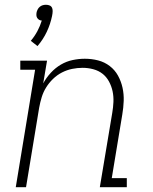

<svg xmlns="http://www.w3.org/2000/svg" viewBox="-20 -784 640 804"><path d="M137 -591 109 -613Q125 -632 136.5 -653.5Q148 -675 155 -698Q149 -698 144 -701Q139 -704 136 -708.5Q133 -713 132.5 -719Q132 -725 133 -731Q134 -737 137.5 -744Q141 -751 146.5 -755.5Q152 -760 158.5 -762Q165 -764 172 -764Q179 -764 185.5 -762Q192 -760 195.5 -755.5Q199 -751 200 -744Q201 -737 200 -731V-729L198 -717Q191 -683 176 -651Q161 -619 137 -591ZM46 0 127 -492H65V-530H177L161 -435Q174 -459 193 -479.5Q212 -500 235 -513.5Q258 -527 284 -532.5Q310 -538 335 -538Q364 -538 391 -531Q418 -524 439.5 -507.5Q461 -491 474 -467.5Q487 -444 493 -417Q499 -390 498 -361.5Q497 -333 492 -304L448 -38H511V0H398L450 -311Q454 -334 455 -357Q456 -380 451.5 -401.5Q447 -423 436.5 -442.5Q426 -462 409.5 -475Q393 -488 371 -494Q349 -500 326 -500Q304 -500 282 -495.5Q260 -491 239.5 -480.5Q219 -470 202 -453.5Q185 -437 173 -417.5Q161 -398 154.5 -376.5Q148 -355 144 -333L89 0Z"/></svg>

Font: Iosevka Curly Slab XLtEx
Style: Italic
Weight: 200
Width: 7
Italic angle: -9°
Monospace: yes
Designer: Belleve Invis
Foundry: Belleve Invis
Version: Version 11.1.0; ttfautohint (v1.8.3)